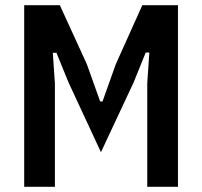

<svg xmlns="http://www.w3.org/2000/svg" viewBox="-20 -718 777 738"><path d="M546 -398 554 -516H540L494 -402L368 -133L243 -402L197 -515H183L191 -398V0H73V-698H210L314 -471L365 -328H374L425 -471L527 -698H664V0H546Z"/></svg>

Font: IBM Plex Sans Cond SmBld
Style: Regular
Weight: 600
Width: 3
Designer: Mike Abbink, Paul van der Laan, Pieter van Rosmalen
Foundry: Bold Monday
Version: Version 1.3